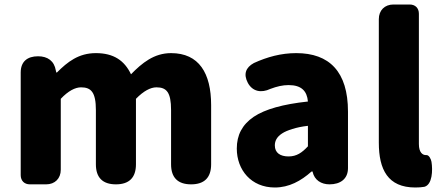

<svg xmlns="http://www.w3.org/2000/svg" viewBox="-20 -819 1963 853"><path d="M72 -284V-41C72 -16 88 0 113 0H161H185C224 0 250 -26 250 -65V-380C283 -415 314 -431 340 -431C385 -431 406 -409 406 -330V-89C406 -30 436 0 495 0C554 0 584 -30 584 -89V-380C618 -415 649 -431 675 -431C720 -431 740 -409 740 -330V-89C740 -30 770 0 829 0C888 0 918 -30 918 -89V-352C918 -494 864 -583 740 -583C664 -583 611 -539 562 -489C533 -550 485 -583 406 -583C329 -583 280 -544 233 -497H230L228 -506C221 -548 192 -569 149 -569C101 -569 72 -545 72 -497Z M1107 -300C1056 -265 1032 -219 1032 -159C1032 -64 1096 14 1201 14C1264 14 1317 -15 1364 -57H1369V-55C1377 -19 1407 0 1444 0C1492 0 1526 -24 1526 -72V-161V-323C1526 -501 1443 -583 1296 -583C1229 -583 1167 -566 1108 -539C1071 -519 1061 -489 1081 -451C1102 -412 1141 -405 1181 -424C1210 -435 1236 -441 1262 -441C1320 -441 1344 -414 1348 -368C1237 -356 1158 -334 1107 -300ZM1279 -246C1298 -252 1321 -257 1348 -260V-169C1322 -141 1298 -124 1262 -124C1225 -124 1201 -140 1201 -173C1201 -193 1210 -211 1233 -226C1245 -234 1260 -240 1279 -246Z M1841 -489V-758C1841 -783 1825 -799 1800 -799H1752H1728C1689 -799 1663 -773 1663 -734V-185C1663 -66 1703 14 1825 14C1840 14 1853 13 1865 11C1901 2 1903 -63 1897 -100C1895 -112 1886 -131 1874 -130C1873 -130 1873 -130 1872 -130C1858 -130 1841 -141 1841 -179Z"/></svg>

Font: GenSenRounded2 TW H
Style: Regular
Weight: 900
Version: Version 2.100;PS 2.1;hotconv 16.6.51;makeotf.lib2.5.65220 DE